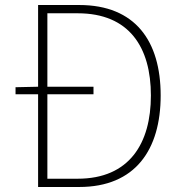

<svg xmlns="http://www.w3.org/2000/svg" viewBox="-20 -746 723 766"><path d="M132 0H296C520 0 621 -149 621 -365C621 -582 520 -726 296 -726H132V-400L42 -398V-370H132ZM169 -33V-370H353V-400H169V-693H290C496 -693 582 -557 582 -365C582 -174 496 -33 290 -33Z"/></svg>

Font: Noto Sans CJK HK Thin
Style: Regular
Weight: 100
Designer: Ryoko NISHIZUKA 西塚涼子 (kana, bopomofo & ideographs); Paul D. Hunt (Latin, Greek & Cyrillic); Sandoll Communications 산돌커뮤니
Foundry: Adobe
Version: Version 2.004;hotconv 1.0.118;makeotfexe 2.5.65603